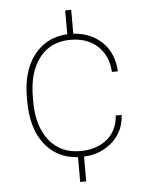

<svg xmlns="http://www.w3.org/2000/svg" viewBox="-54 -688 650 851"><g transform="rotate(-5 271.0 -262.5)"><path d="M281.2 -16.6C222.2 -16.6 176.3 -37.6 142.6 -80.1C108.9 -122.1 91.8 -180.2 91.8 -253.9C91.8 -253.9 91.8 -271 91.8 -271C91.8 -271 91.8 -271 91.8 -271C91.8 -346.7 108.4 -405.8 142.1 -448.2C175.3 -490.7 221.2 -511.7 280.3 -511.7C280.3 -511.7 280.3 -511.7 280.3 -511.7C329.6 -511.7 369.6 -497.6 400.9 -468.8C431.6 -439.9 448.2 -401.4 450.7 -354C450.7 -354 477.1 -354 477.1 -354C477.1 -354 477.1 -354 477.1 -354C474.6 -407.2 457 -450.2 424.3 -482.9C391.1 -515.6 348.1 -534.2 294.9 -537.6C294.9 -537.6 294.9 -643.6 294.9 -643.6C294.9 -643.6 268.1 -643.6 268.1 -643.6C268.1 -643.6 268.1 -537.6 268.1 -537.6C268.1 -537.6 268.1 -537.6 268.1 -537.6C206.1 -534.2 156.7 -509.3 120.1 -462.4C83.5 -415 65.4 -352.5 65.4 -274.4C65.4 -274.4 65.4 -256.8 65.4 -256.8C65.4 -256.8 65.4 -256.8 65.4 -256.8C65.4 -177.2 83.5 -113.8 120.1 -66.4C156.7 -19 206.1 5.9 268.1 9.3C268.1 9.3 268.1 119.6 268.1 119.6C268.1 119.6 294.9 119.6 294.9 119.6C294.9 119.6 294.9 9.3 294.9 9.3C294.9 9.3 294.9 9.3 294.9 9.3C345.2 6.8 387.7 -10.3 421.9 -41C456.1 -71.8 474.6 -111.3 477.1 -160.2C477.1 -160.2 450.7 -160.2 450.7 -160.2C450.7 -160.2 450.7 -160.2 450.7 -160.2C447.8 -115.2 430.7 -80.1 399.9 -54.7C368.7 -29.3 329.1 -16.6 281.2 -16.6C281.2 -16.6 281.2 -16.6 281.2 -16.6Z"/></g></svg>

Font: WOX
Style: Regular
Weight: 500
Designer: Google
Foundry: ""
Version: ""